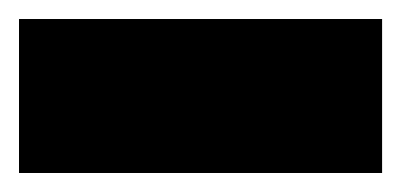

<svg xmlns="http://www.w3.org/2000/svg" viewBox="-23 -775 422 202"><path d="M379 -593H-3V-755H379Z"/></svg>

Font: Repo
Style: ExtraBlack
Weight: 1000
Designer: Stefan Peev
Foundry: Context Ltd
Version: Version 001.000